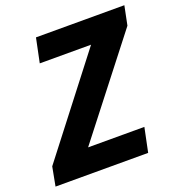

<svg xmlns="http://www.w3.org/2000/svg" viewBox="-159 -823 874 933"><g transform="rotate(-20 278.0 -357.0)"><path d="M-29.8 0 -11.2 -98.1 368.2 -588.9H103L128.9 -713.9H585.9L565.9 -615.2L184.1 -125H475.1L449.2 0Z"/></g></svg>

Font: Open Sans
Style: Bold Italic
Weight: 700
Italic angle: -12°
Designer: Monotype Design Team
Foundry: Monotype Imaging Inc.
Version: Version 3.003; ttfautohint (v1.8.4)